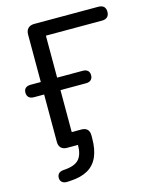

<svg xmlns="http://www.w3.org/2000/svg" viewBox="-129 -790 841 1056"><g transform="rotate(-15 291.5 -262.0)"><path d="M122 181Q104 182 93 174Q82 166 81 151Q80 136 88 125.5Q96 115 117 113L129 112Q185 107 207.5 80Q230 53 230 0H167Q146 0 134 -12Q122 -24 122 -46V-316H64Q45 -316 35 -325.5Q25 -335 25 -352Q25 -369 35 -378Q45 -387 64 -387H122V-657Q122 -680 134.5 -692.5Q147 -705 170 -705H534Q555 -705 565.5 -695Q576 -685 576 -666Q576 -647 565.5 -636.5Q555 -626 534 -626H215V-387H361Q379 -387 389 -378Q399 -369 399 -352Q399 -335 389 -325.5Q379 -316 361 -316H215V-35L173 -77H270Q292 -77 303.5 -65.5Q315 -54 315 -32V-15Q315 48 296 90.5Q277 133 238 155Q199 177 140 180Z"/></g></svg>

Font: Nunito Medium
Style: Regular
Weight: 500
Designer: Vernon Adams
Foundry: Vernon Adams
Version: Version 3.602